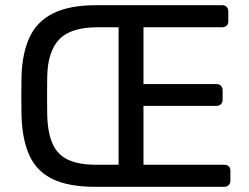

<svg xmlns="http://www.w3.org/2000/svg" viewBox="-20 -720 959 740"><path d="M347 0Q245 0 183.5 -29.5Q122 -59 94 -119.5Q66 -180 63 -272Q62 -316 62 -350Q62 -384 63 -429Q66 -517 94.5 -577.5Q123 -638 185.5 -669Q248 -700 352 -700H836Q847 -700 853.5 -693.5Q860 -687 860 -676V-638Q860 -627 853.5 -621Q847 -615 836 -615H533V-396H814Q825 -396 831.5 -389.5Q838 -383 838 -372V-335Q838 -325 831.5 -318.5Q825 -312 814 -312H533V-85H844Q855 -85 861.5 -79Q868 -73 868 -62V-23Q868 -13 861.5 -6.5Q855 0 844 0ZM352 -85H437V-615H357Q253 -615 208.5 -568.5Q164 -522 162 -425Q162 -396 161.5 -373.5Q161 -351 161.5 -328.5Q162 -306 162 -276Q164 -207 183 -165Q202 -123 243 -104Q284 -85 352 -85Z"/></svg>

Font: DVN-Rubik
Style: Regular
Weight: 400
Designer: Hubert and Fischer
Foundry: Hubert & Fischer
Version: Version 2.102